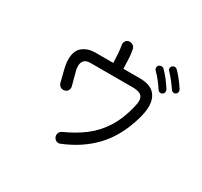

<svg xmlns="http://www.w3.org/2000/svg" viewBox="-165 -1016 1329 1262"><g transform="rotate(30 500.0 -384.5)"><path d="M924 -681Q928 -674 928 -666Q928 -653 917 -645Q912 -641 903 -641Q890 -641 882 -653Q866 -677 845 -704Q824 -731 805 -750Q797 -758 797 -768Q797 -778 804 -785Q814 -793 823 -793Q834 -793 842 -785Q864 -763 885.5 -735.5Q907 -708 924 -681ZM537 -613H659Q736 -613 771 -578Q806 -543 806 -481Q806 -439 789 -380Q743 -226 652 -130Q561 -34 424 21Q417 24 410 24Q399 24 389 17Q379 10 375 -1Q372 -9 372 -16Q372 -41 397 -53Q480 -90 544.5 -139Q609 -188 654.5 -259.5Q700 -331 725 -434Q728 -448 730 -458.5Q732 -469 732 -479Q732 -512 711.5 -525Q691 -538 652 -538H331Q298 -538 283.5 -522Q269 -506 269 -480Q269 -467 272 -452Q275 -439 284 -406Q293 -373 301 -343Q302 -340 302 -333Q302 -318 291.5 -306.5Q281 -295 263 -295Q250 -295 239.5 -303Q229 -311 225 -324Q220 -345 213.5 -369Q207 -393 202.5 -413.5Q198 -434 196 -444Q194 -455 193 -465.5Q192 -476 192 -486Q192 -554 231 -583.5Q270 -613 322 -613H460Q459 -651 456.5 -683.5Q454 -716 449 -744Q446 -761 456.5 -774.5Q467 -788 485 -788Q500 -788 511.5 -779Q523 -770 526 -755Q532 -724 534 -688.5Q536 -653 537 -613ZM764 -746Q787 -724 809.5 -694.5Q832 -665 849 -638Q853 -631 853 -623Q853 -609 842 -601Q837 -597 828 -597Q814 -597 806 -609Q790 -634 768.5 -661.5Q747 -689 727 -708Q719 -716 719 -727Q719 -738 726 -745Q734 -753 746 -753Q757 -753 764 -746Z"/></g></svg>

Font: Kiwi Maru
Style: Regular
Weight: 400
Designer: Hiroki-Chan
Version: Version 1.100